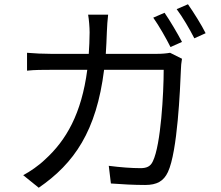

<svg xmlns="http://www.w3.org/2000/svg" viewBox="-20 -844 1040 902"><path d="M863 -824 810 -801C838 -764 871 -707 893 -664L946 -688C928 -725 889 -787 863 -824ZM753 -784 700 -761C727 -723 761 -663 781 -623L835 -647C814 -687 778 -748 753 -784ZM488 -775H394C398 -752 401 -715 401 -692C401 -657 399 -623 397 -591H221C183 -591 142 -593 107 -596V-512C142 -516 183 -516 222 -516H390C363 -310 291 -185 192 -95C162 -66 121 -38 89 -21L162 38C329 -77 433 -228 469 -516H749C749 -409 736 -163 698 -86C687 -62 669 -54 640 -54C598 -54 545 -58 491 -65L501 18C553 22 611 25 662 25C717 25 749 7 769 -36C814 -132 826 -423 830 -519C830 -532 832 -551 835 -568L779 -596C762 -593 742 -591 715 -591H477C479 -624 481 -658 482 -694C483 -718 485 -753 488 -775Z"/></svg>

Font: DAIFUKU Sans JP
Style: Regular
Weight: 400
Designer: Original font ‘Source Han Sans JP’ : Ryoko NISHIZUKA  (kana, bopomofo & ideographs); Paul D. Hunt (Latin, Greek & Cyrill
Foundry: Daifuku
Version: Version 1.001